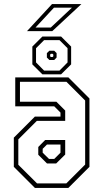

<svg xmlns="http://www.w3.org/2000/svg" viewBox="-20 -918 504 938"><path d="M150.5 0 47.5 -103V-245.5L150.5 -348.5H275.5V-368L245 -398.5H54.5V-540H314L417 -437V-103L314 0ZM161 -22H304L396 -114V-427L304.5 -518.5H77.5V-421H255.5L298.5 -378V-327.5H160L69.5 -237V-113ZM209.5 -119.5 167 -162V-200L200.5 -234H298.5V-163L254.5 -119.5ZM219.5 -141.5H245L275.5 -172V-212H209.5L188.5 -191V-172ZM187 -555 138 -603.5V-690.5L187 -739.5H278.5L327.5 -690.5V-603.5L278.5 -555ZM195.5 -573H270.5L310 -613V-682.5L270.5 -722H195.5L156 -682.5V-613ZM221 -625 209 -637V-658.5L221 -670H245L256.5 -658.5V-637L245 -625ZM228.5 -639.5H237L240.5 -643V-651.5L237 -655H228.5L225 -651.5V-643ZM112 -766 234 -898H377.5L235.5 -766ZM153.5 -783.5H228L331.5 -880.5H243.5Z"/></svg>

Font: Tourney Condensed ExtraLight
Style: Regular
Weight: 200
Width: 3
Designer: Tyler Finck
Foundry: Etcetera Type Co
Version: Version 1.010; ttfautohint (v1.8.3)